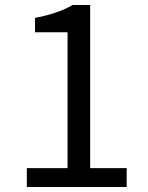

<svg xmlns="http://www.w3.org/2000/svg" viewBox="-20 -753 595 773"><path d="M88 -76H252V-623H121V-681Q212 -698 273 -733H343V-76H490V0H88Z"/></svg>

Font: Merged Yaku Han JP
Style: Regular
Weight: 400
Designer: Ryoko NISHIZUKA 西塚涼子 (kana, bopomofo & ideographs); Paul D. Hunt (Latin, Greek & Cyrillic); Sandoll Communications 산돌커뮤니
Foundry: Adobe
Version: Version 2.004